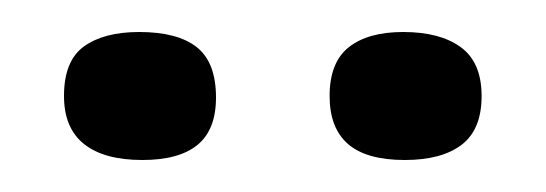

<svg xmlns="http://www.w3.org/2000/svg" viewBox="-20 -685 341 120"><path d="M233 -585Q209 -585 197.5 -595Q186 -605 186 -625Q186 -646 198 -655.5Q210 -665 232 -665Q255 -665 268 -655.5Q281 -646 281 -625Q281 -604 268.5 -594.5Q256 -585 233 -585ZM69 -585Q45 -585 32.5 -595Q20 -605 20 -625Q20 -647 32.5 -656Q45 -665 67 -665Q91 -665 103 -655.5Q115 -646 115 -624Q115 -604 103.5 -594.5Q92 -585 69 -585Z"/></svg>

Font: Bricolage Grotesque 48pt Condensed ExtraBold Light
Style: Regular
Weight: 300
Version: Version 1.000;gftools[0.9.30]